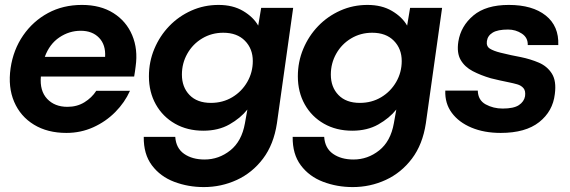

<svg xmlns="http://www.w3.org/2000/svg" viewBox="-20 -528 2317 780"><path d="M250 12Q173 12 118 -21.5Q63 -55 37.5 -114.5Q12 -174 23 -251Q34 -326 74 -384Q114 -442 175 -475Q236 -508 313 -508Q388 -508 440.5 -475Q493 -442 517 -385Q541 -328 531 -258Q530 -250 528.5 -239Q527 -228 525 -217H146Q141 -159 171.5 -126.5Q202 -94 254 -94Q293 -94 323 -112.5Q353 -131 371 -159H508Q487 -112 448.5 -73Q410 -34 359 -11Q308 12 250 12ZM308 -403Q261 -403 221 -376Q181 -349 162 -297H407Q410 -346 382.5 -374.5Q355 -403 308 -403Z M808 232Q744 232 687.5 210.5Q631 189 597 143.5Q563 98 564 28H692Q695 74 728 97Q761 120 811 120Q869 120 915.5 83Q962 46 975 -27L985 -83Q957 -48 912 -22.5Q867 3 806 3Q741 3 691 -25.5Q641 -54 613 -104Q585 -154 585 -218Q585 -277 607 -329.5Q629 -382 667.5 -422Q706 -462 757.5 -485Q809 -508 868 -508Q926 -508 967.5 -483.5Q1009 -459 1029 -424L1041 -496H1171L1105 -27Q1092 59 1048.5 116.5Q1005 174 942 203Q879 232 808 232ZM837 -110Q885 -110 923.5 -133Q962 -156 984.5 -195Q1007 -234 1007 -280Q1007 -330 975 -362.5Q943 -395 887 -395Q840 -395 801.5 -372Q763 -349 741 -310Q719 -271 719 -225Q719 -174 750 -142Q781 -110 837 -110Z M1413 232Q1349 232 1292.5 210.5Q1236 189 1202 143.5Q1168 98 1169 28H1297Q1300 74 1333 97Q1366 120 1416 120Q1474 120 1520.5 83Q1567 46 1580 -27L1590 -83Q1562 -48 1517 -22.5Q1472 3 1411 3Q1346 3 1296 -25.5Q1246 -54 1218 -104Q1190 -154 1190 -218Q1190 -277 1212 -329.5Q1234 -382 1272.5 -422Q1311 -462 1362.5 -485Q1414 -508 1473 -508Q1531 -508 1572.5 -483.5Q1614 -459 1634 -424L1646 -496H1776L1710 -27Q1697 59 1653.5 116.5Q1610 174 1547 203Q1484 232 1413 232ZM1442 -110Q1490 -110 1528.5 -133Q1567 -156 1589.5 -195Q1612 -234 1612 -280Q1612 -330 1580 -362.5Q1548 -395 1492 -395Q1445 -395 1406.5 -372Q1368 -349 1346 -310Q1324 -271 1324 -225Q1324 -174 1355 -142Q1386 -110 1442 -110Z M2014 12Q1947 12 1895.5 -9.5Q1844 -31 1815.5 -69.5Q1787 -108 1789 -160H1921Q1922 -121 1953 -104Q1984 -87 2022 -87Q2067 -87 2088 -101Q2109 -115 2113 -137Q2116 -159 2106.5 -170Q2097 -181 2081 -185.5Q2065 -190 2050 -193Q2033 -196 2010 -201.5Q1987 -207 1974 -210Q1933 -222 1900.5 -239Q1868 -256 1851.5 -284.5Q1835 -313 1842 -359Q1852 -422 1903 -465Q1954 -508 2047 -508Q2143 -508 2197 -465Q2251 -422 2248 -345H2124Q2125 -375 2100 -391.5Q2075 -408 2044 -408Q2002 -408 1981.5 -395.5Q1961 -383 1958 -361Q1955 -340 1970 -330.5Q1985 -321 2013 -314Q2029 -310 2056 -304Q2083 -298 2096 -296Q2135 -288 2169 -273.5Q2203 -259 2222 -229Q2241 -199 2234 -146Q2226 -76 2170.5 -32Q2115 12 2014 12Z"/></svg>

Font: Host Grotesk
Style: Bold Italic
Weight: 700
Italic angle: -8°
Designer: Doğukan Karapınar
Foundry: Element Type
Version: Version 1.003; ttfautohint (v1.8.4.7-5d5b)